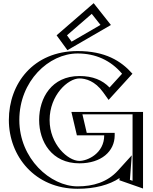

<svg xmlns="http://www.w3.org/2000/svg" viewBox="-20 -1157 948 1192"><path d="M843 -462H448L482 -317H652C652 -216 563 -158 473 -158C357 -158 263 -272 263 -412C263 -555 357 -670 473 -670C546 -670 609 -641 657 -564L780 -699C708 -786 607 -840 462 -840C230 -840 60 -649 60 -412C60 -176 240 15 462 15C581.5 15 682 -18.3 750.5 -93.8L746 -34L843 0ZM353.5 -939 409.5 -862 647.5 -1000 556.5 -1115ZM828 -447V-21.2L761.8 -44.3L768.7 -136.2L739.4 -103.9C674.5 -32.4 578.9 0 462 0C249 0 75 -183.5 75 -412C75 -641.8 239.1 -825 462 -825C597.6 -825 691.2 -777 760 -699.3L658.8 -588.3C609.3 -657.7 544.9 -685 473 -685C346.1 -685 248 -560.6 248 -412C248 -266.2 346.3 -143 473 -143C568.5 -143 667 -205.4 667 -317V-332H493.9L466.9 -447ZM373.7 -936.7 554.5 -1093.4 625 -1004.3 413.7 -881.8ZM828 -447H466.9L493.9 -332H667V-317C667 -205.4 568.5 -143 473 -143C346.3 -143 248 -266.2 248 -412C248 -560.6 346.1 -685 473 -685C544.9 -685 609.3 -657.7 658.8 -588.3L760 -699.3C691.2 -777 597.6 -825 462 -825C239.1 -825 75 -641.8 75 -412C75 -183.5 249 0 462 0C578.9 0 674.5 -32.4 739.4 -103.9L768.7 -136.2L761.8 -44.3L828 -21.2ZM373.7 -936.7 413.7 -881.8 625 -1004.3 554.5 -1093.4ZM843 -462V0L746 -34L750.5 -93.8C682 -18.3 581.5 15 462 15C240 15 60 -176 60 -412C60 -649 230 -840 462 -840C601.4 -840 699.8 -790 771.2 -709.3L780.2 -699.2L657.4 -564.5L646.6 -579.6C599.9 -645.1 540.8 -670 473 -670C357 -670 263 -555 263 -412C263 -272 357 -158 473 -158C563 -158 652 -216 652 -317H482L448 -462ZM353.5 -939 556.5 -1115 647.5 -1000 409.5 -862ZM803 -447V-34.6L786.5 -40.3L798 -192.7L712.6 -98.6C646.2 -25.4 557 0 462 0C292.8 0 100 -171.9 100 -412C100 -653.2 282.7 -825 462 -825C573.5 -825 666.5 -782.9 737.9 -699.2L660.1 -613.8C616 -659.4 556.5 -685 473 -685C301.2 -685 223 -549.6 223 -412C223 -277.3 301.4 -143 473 -143C608.7 -143 692 -217.3 692 -317V-332H518.6L491.7 -447ZM395.8 -937.9 549.5 -1071.1 603.9 -1002.4 424.5 -898.3ZM868 -462H423.3L457.3 -317H627C627 -204.1 522.7 -158 473 -158C401.8 -158 288 -260.9 288 -412C288 -566.1 401.9 -670 473 -670C512.1 -670 570.6 -653.9 620.2 -584.4L654.2 -536.8L802.2 -699.3C731.1 -779.6 632.2 -840 462 -840C186.5 -840 35 -637.6 35 -412C35 -187.6 196.3 15 462 15C568.5 15 658.5 -8.9 722.4 -51.7L721.3 -38L868 13.4ZM331.4 -937.8 398.6 -845.4 668.6 -1001.9 561.5 -1137.3Z"/></svg>

Font: Hussar Outliner
Style: Regular
Weight: 700
Foundry: Cannot Into Space Fonts
Version: Version 0.92